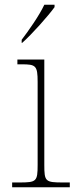

<svg xmlns="http://www.w3.org/2000/svg" viewBox="-20 -786 320 806"><path d="M71 -619V-606H73C114 -642 184 -721 209 -756V-766H166C145 -721 100 -657 71 -619ZM31 0H273V-20H245C170 -20 166 -24 166 -94V-536H53V-516H71C130 -516 138 -511 138 -442V-94C138 -24 133 -20 61 -20H31Z"/></svg>

Font: Noto Serif Gurmukhi Thin
Style: Regular
Weight: 100
Designer: Vaibhav Singh and the Monotype Design Team
Foundry: Monotype Imaging Inc.
Version: Version 2.004